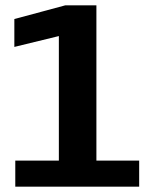

<svg xmlns="http://www.w3.org/2000/svg" viewBox="-20 -696 574 716"><path d="M37 0H499V-97H339.5V-676H223L33.5 -625V-521L199.5 -561.5V-97H37Z"/></svg>

Font: Anybody UltraCondensed Thin SemiBold
Style: Regular
Weight: 600
Version: Version 1.111